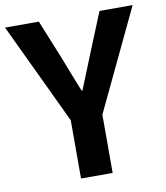

<svg xmlns="http://www.w3.org/2000/svg" viewBox="-89 -810 759 879"><g transform="rotate(-10 290.5 -370.5)"><path d="M216.5 0V-270.7L-6.1 -740.8H150.9L224.5 -559.9Q240.6 -518.3 256.1 -478.6Q271.6 -439 288.9 -395.8H292.9Q310.2 -439 326.5 -478.6Q342.7 -518.3 359.1 -559.9L433 -740.8H587L363.5 -270.7V0Z"/></g></svg>

Font: Noto Sans TC
Style: Regular
Weight: 100
Designer: Ryoko NISHIZUKA 西塚涼子 (kana, bopomofo & ideographs); Paul D. Hunt (Latin, Greek & Cyrillic); Sandoll Communications 산돌커뮤니
Foundry: Adobe
Version: Version 2.004;hotconv 1.0.118;makeotfexe 2.5.65603